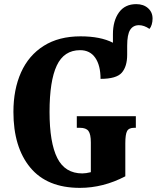

<svg xmlns="http://www.w3.org/2000/svg" viewBox="-20 -900 759 930"><path d="M45 -358Q45 -467 82 -549.5Q119 -632 192 -678Q265 -724 370 -724Q467 -724 527 -693V-734Q527 -799 556 -839.5Q585 -880 640 -880Q675 -880 697 -860.5Q719 -841 719 -810Q719 -795 715 -781.5Q711 -768 704 -760Q678 -778 653 -778Q625 -778 610.5 -755.5Q596 -733 596 -678V-635Q596 -578 570 -548Q544 -518 467 -518Q467 -583 441.5 -620Q416 -657 368 -657Q290 -657 255 -582.5Q220 -508 220 -358Q220 -209 257.5 -134.5Q295 -60 379 -60Q396 -60 420 -66V-210Q420 -250 408.5 -265.5Q397 -281 367 -281H352V-337H638V-281H630Q604 -281 595.5 -265Q587 -249 587 -206V-46Q480 10 367 10Q208 10 126.5 -88.5Q45 -187 45 -358Z"/></svg>

Font: Noto Serif CondBlack
Style: Regular
Weight: 900
Width: 3
Designer: Monotype Design Team
Foundry: Monotype Imaging Inc.
Version: Version 1.001